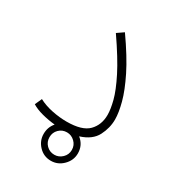

<svg xmlns="http://www.w3.org/2000/svg" viewBox="-145 -527 673 744"><g transform="rotate(30 191.0 -155.5)"><path d="M33 -27 47 -58Q73 -44 107 -37Q141 -30 173 -30Q242 -30 270 -58.5Q298 -87 298 -132Q298 -157 288.5 -194Q279 -231 251 -286.5Q223 -342 167 -423L196 -443Q251 -365 280 -306.5Q309 -248 320.5 -204.5Q332 -161 332 -131Q332 -93 313.5 -57Q295 -21 244 -5Q273 18 273 55Q273 86 250 109Q227 132 196 132Q164 132 142 109Q120 86 120 55Q120 25 139 3Q109 0 80.5 -7.5Q52 -15 33 -27ZM196 105Q216 105 231 90.5Q246 76 246 55Q246 34 231 19.5Q216 5 196 5Q175 5 160.5 19.5Q146 34 146 55Q146 76 160.5 90.5Q175 105 196 105Z"/></g></svg>

Font: Noto Sans Arabic UI SmCn XLt
Style: Regular
Weight: 200
Width: 4
Designer: Monotype Design Team, Nadine Chahine and Nizar Qandah
Foundry: Monotype Imaging Inc.
Version: Version 2.010; ttfautohint (v1.8.4.7-5d5b)